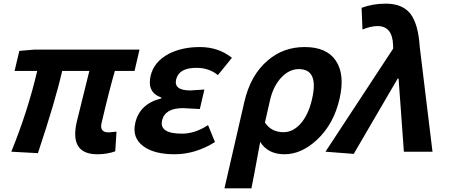

<svg xmlns="http://www.w3.org/2000/svg" viewBox="-20 -832 2488 1053"><path d="M401 -164 470 -443H321Q284 -280 188 8L42 0Q134 -227 184 -443H60L86 -553L170 -560H745L718 -443H610Q579 -337 537 -157Q525 -106 576 -106Q584 -106 619 -110L612 -2Q567 14 514 14Q360 14 401 -164Z M766 -30Q703 -77 722 -158Q746 -263 864 -292L865 -297Q785 -325 806 -416Q824 -493 904 -536Q977 -574 1076 -574Q1178 -574 1252 -515L1175 -420Q1127 -460 1057 -460Q961 -460 946 -396Q932 -336 1024 -336Q1035 -336 1101 -341L1076 -234Q998 -239 984 -239Q885 -239 869 -172Q852 -99 978 -99Q1050 -99 1121 -146L1159 -53Q1052 14 937 14Q826 14 766 -30Z M1320 -273Q1354 -421 1449 -501Q1534 -574 1651 -574Q1772 -574 1822 -499Q1873 -423 1842 -289Q1810 -151 1719 -66Q1634 14 1540 14Q1449 14 1407 -54Q1371 143 1359 201H1211ZM1626 -151Q1671 -200 1691 -287Q1730 -453 1619 -453Q1567 -453 1524 -408Q1479 -361 1461 -283L1433 -160Q1468 -107 1535 -107Q1585 -107 1626 -151Z M1765 0 2136 -565V-582Q2133 -689 2051 -689Q2014 -689 1968 -670L1963 -789Q2024 -812 2096 -812Q2188 -812 2232 -755Q2274 -699 2282 -575L2352 0H2195L2166 -401H2161L1920 12Z"/></svg>

Font: KaiGen Gothic CN Bold
Style: Bold
Weight: 700
Designer: Ryoko NISHIZUKA  (kana & ideographs); Paul D. Hunt (Latin, Greek & Cyrillic); Wenlong ZHANG  (bopomofo); Sandoll Communi
Foundry: Adobe Systems Incorporated
Version: Version 1.002.20150501